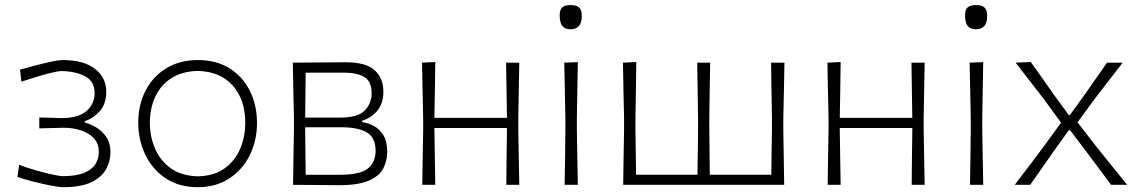

<svg xmlns="http://www.w3.org/2000/svg" viewBox="-20 -748 4613 777"><path d="M235.5 9.5Q219.5 9.5 186 3Q152.5 -3.5 115 -13Q77.5 -22.5 50.5 -32L57.5 -81Q89 -69 126 -58.5Q163 -48 193 -41.5Q223 -35 234 -35Q290.5 -35.5 322.2 -49.2Q354 -63 367 -85.2Q380 -107.5 380 -134Q380 -180.5 338.5 -205.8Q297 -231 236 -231Q199.5 -230 178.8 -229.5Q158 -229 139 -228.5V-272.5Q154 -272.5 174.5 -271.8Q195 -271 226.5 -270Q298 -270 330.5 -299Q363 -328 363 -371Q363 -418.5 325 -439Q287 -459.5 228 -460.5Q218.5 -460.5 193.2 -454.8Q168 -449 134.5 -439Q101 -429 66.5 -417.5L61 -466Q83.5 -472.5 118.2 -481.8Q153 -491 185 -498Q217 -505 232.5 -505Q319.5 -505 364.8 -469.2Q410 -433.5 410 -377.5Q410 -327 383.2 -297.5Q356.5 -268 323 -258V-252Q344 -247 368.2 -233Q392.5 -219 409.8 -194.2Q427 -169.5 427 -131.5Q427 -96.5 409.8 -64.2Q392.5 -32 350.8 -11.2Q309 9.5 235.5 9.5Z M781 9.5Q704 9.5 650 -26.8Q596 -63 567.8 -122.5Q539.5 -182 539.5 -251Q539.5 -325 569.8 -382.5Q600 -440 654.2 -472.5Q708.5 -505 780.5 -505Q855 -505 908.5 -471.8Q962 -438.5 991 -380.8Q1020 -323 1020 -251Q1020 -178 990.2 -119Q960.5 -60 906.8 -25.2Q853 9.5 781 9.5ZM781 -34.5Q847 -36 889.2 -66.8Q931.5 -97.5 952 -146.2Q972.5 -195 972.5 -251Q972.5 -344.5 922.2 -401.5Q872 -458.5 781 -461Q716.5 -459.5 673.2 -431.5Q630 -403.5 608.2 -356.5Q586.5 -309.5 586.5 -251Q586.5 -195.5 607.5 -146.5Q628.5 -97.5 671.5 -66.8Q714.5 -36 781 -34.5Z M1166 0Q1166.5 -56 1167.5 -107.8Q1168.5 -159.5 1169.5 -220.5V-270.5Q1168 -333 1167 -385.8Q1166 -438.5 1165 -494.5Q1206.5 -495 1266.2 -495.2Q1326 -495.5 1379 -496Q1461.5 -496 1496.5 -463.5Q1531.5 -431 1531.5 -377Q1531.5 -329.5 1507 -300Q1482.5 -270.5 1445.5 -259.5V-254Q1469.5 -250.5 1492.8 -238.2Q1516 -226 1531.5 -201Q1547 -176 1547 -134Q1547 -97 1531 -66.2Q1515 -35.5 1472.5 -17Q1430 1.5 1351.5 1.5Q1297 1 1248.2 0.5Q1199.5 0 1166 0ZM1217 -454Q1216.5 -415 1216 -365.5Q1215.5 -316 1215 -272H1353.5Q1428.5 -272 1456.2 -301Q1484 -330 1484 -370Q1484 -418 1454.8 -436Q1425.5 -454 1372.5 -454ZM1217 -40.5H1350.5Q1438 -40.5 1469 -66.2Q1500 -92 1500 -137Q1500 -191 1464.5 -212Q1429 -233 1362 -233H1215V-222Q1215.5 -179 1216 -129.5Q1216.5 -80 1217 -40.5Z M1689 0Q1689.5 -56 1690.5 -107.8Q1691.5 -159.5 1692.5 -220.5V-270.5Q1691 -333 1690 -386Q1689 -439 1688 -494.5L1741.5 -497Q1741 -440.5 1740 -387Q1739 -333.5 1738 -271H2031.5Q2030.5 -333 2029.8 -386Q2029 -439 2028 -494.5H2081.5Q2080.5 -439 2079.5 -386Q2078.5 -333 2077.5 -270.5V-220.5Q2078.5 -159.5 2079.5 -107.8Q2080.5 -56 2081.5 0H2029Q2029.5 -56 2030 -107.8Q2030.5 -159.5 2031.5 -220.5V-230H1738V-220.5Q1739 -159.5 1739.8 -107.8Q1740.5 -56 1741.5 0Z M2265 0Q2266 -56 2266.8 -107.8Q2267.5 -159.5 2268 -220.5V-270.5Q2267 -333 2265.8 -386Q2264.5 -439 2263.5 -494.5L2318.5 -496.5Q2317.5 -440 2316.5 -386.8Q2315.5 -333.5 2314.5 -270.5V-220.5Q2315.5 -159.5 2316.5 -107.8Q2317.5 -56 2318.5 0ZM2289 -629.5Q2266 -629.5 2255.5 -643Q2245 -656.5 2245 -687Q2245 -709 2255.5 -718.2Q2266 -727.5 2290 -727.5Q2313.5 -727.5 2324 -717.2Q2334.5 -707 2334.5 -683.5Q2334.5 -629.5 2289 -629.5Z M2502 0Q2502.5 -56 2503.5 -107.8Q2504.5 -159.5 2505.5 -220.5V-270.5Q2504 -333 2503 -386Q2502 -439 2501 -494.5L2555 -497Q2554.5 -440.5 2553.5 -387Q2552.5 -333.5 2551.5 -270.5V-220.5Q2552.5 -169.5 2553 -127.2Q2553.5 -85 2554 -41H2802.5Q2803 -85 2803.8 -127.2Q2804.5 -169.5 2805 -220.5V-270.5Q2804 -333 2803.2 -386Q2802.5 -439 2801.5 -494.5H2854Q2853 -439 2852 -386Q2851 -333 2850.5 -270.5V-220.5Q2851 -170 2851.5 -127.5Q2852 -85 2852.5 -41H3101.5Q3102 -85 3102.5 -127.2Q3103 -169.5 3104 -220.5V-270.5Q3103 -333 3102 -386Q3101 -439 3100.5 -494.5H3154.5Q3153.5 -439 3152.5 -386Q3151.5 -333 3150 -270.5V-220.5Q3151 -159.5 3151.8 -107.8Q3152.5 -56 3153.5 0Z M3329.5 0Q3330 -56 3331 -107.8Q3332 -159.5 3333 -220.5V-270.5Q3331.5 -333 3330.5 -386Q3329.5 -439 3328.5 -494.5L3382 -497Q3381.5 -440.5 3380.5 -387Q3379.5 -333.5 3378.5 -271H3672Q3671 -333 3670.2 -386Q3669.5 -439 3668.5 -494.5H3722Q3721 -439 3720 -386Q3719 -333 3718 -270.5V-220.5Q3719 -159.5 3720 -107.8Q3721 -56 3722 0H3669.5Q3670 -56 3670.5 -107.8Q3671 -159.5 3672 -220.5V-230H3378.5V-220.5Q3379.5 -159.5 3380.2 -107.8Q3381 -56 3382 0Z M3905.5 0Q3906.5 -56 3907.2 -107.8Q3908 -159.5 3908.5 -220.5V-270.5Q3907.5 -333 3906.2 -386Q3905 -439 3904 -494.5L3959 -496.5Q3958 -440 3957 -386.8Q3956 -333.5 3955 -270.5V-220.5Q3956 -159.5 3957 -107.8Q3958 -56 3959 0ZM3929.5 -629.5Q3906.5 -629.5 3896 -643Q3885.5 -656.5 3885.5 -687Q3885.5 -709 3896 -718.2Q3906.5 -727.5 3930.5 -727.5Q3954 -727.5 3964.5 -717.2Q3975 -707 3975 -683.5Q3975 -629.5 3929.5 -629.5Z M4086.5 0Q4123.5 -48.5 4148 -80.8Q4172.5 -113 4200.5 -150.5L4274 -251.5L4204 -347.5Q4175.5 -384 4150.8 -416Q4126 -448 4090 -494.5L4151.5 -497Q4178.5 -459.5 4199.2 -430Q4220 -400.5 4243 -367.5L4305 -282.5H4310L4372 -368.5Q4395 -401.5 4415 -430Q4435 -458.5 4460 -494.5H4523.5Q4499 -463 4481.2 -440Q4463.5 -417 4447.8 -396.5Q4432 -376 4413 -351.5L4340.5 -253L4420.5 -150Q4449 -114.5 4476 -81.2Q4503 -48 4541.5 0H4476.5Q4452 -33 4430 -62.5Q4408 -92 4382.5 -126L4311 -220.5H4305L4240 -130Q4215 -94 4194.5 -64.8Q4174 -35.5 4149 0Z"/></svg>

Font: Commissioner Loud ExtraLight
Style: Regular
Weight: 200
Designer: Kostas Bartsokas
Foundry: Kostas Bartsokas
Version: Version 1.000; ttfautohint (v1.8.3)